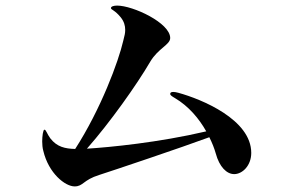

<svg xmlns="http://www.w3.org/2000/svg" viewBox="-20 -738 1040 687"><path d="M618 -406C611 -408 605 -409 600 -409C593 -409 589 -407 589 -402C589 -397 596 -393 606 -387C655 -358 692 -314 718 -268C548 -228 372 -211 291 -206C373 -299 469 -434 518 -518C546 -565 589 -578 589 -602C589 -656 456 -718 399 -718C387 -718 377 -715 377 -709C377 -703 391 -702 412 -676C424 -661 428 -646 428 -631C428 -619 426 -612 421 -592C404 -518 341 -348 249 -205C213 -206 184 -212 160 -243C148 -259 145 -274 139 -274C134 -274 131 -250 131 -232C131 -222 132 -208 135 -198C154 -118 213 -71 247 -71C278 -71 277 -94 335 -112C388 -129 629 -210 729 -247C739 -227 747 -207 752 -189C765 -141 791 -115 818 -115C847 -115 879 -145 879 -191C879 -310 702 -383 618 -406Z"/></svg>

Font: Shippori Mincho OTF
Style: Bold
Weight: 800
Designer: FONTDASU
Foundry: FONTDASU / Google Inc. / but / Adobe
Version: Version 3.300;hotconv 1.0.109;makeotfexe 2.5.65596